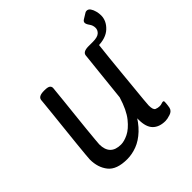

<svg xmlns="http://www.w3.org/2000/svg" viewBox="-174 -800 950 950"><g transform="rotate(-45 300.5 -325.0)"><path d="M453 -525Q474 -525 482.5 -519.5Q491 -514 491 -503Q491 -503 488 -476.5Q485 -450 480.5 -407.5Q476 -365 471.5 -316.5Q467 -268 462.5 -223Q458 -178 455 -146Q452 -114 452 -107Q452 -76 464 -71Q476 -66 488 -66Q497 -66 503.5 -68.5Q510 -71 515 -71Q521 -71 521 -64Q521 -63 520.5 -53.5Q520 -44 517 -27Q513 -8 491.5 -1Q470 6 457 6Q414 6 390.5 -17.5Q367 -41 367 -92V-141L385 -132Q357 -81 324.5 -50.5Q292 -20 257.5 -7Q223 6 189 6Q116 6 86.5 -31Q57 -68 57 -124Q57 -127 59.5 -156Q62 -185 66.5 -228Q71 -271 76 -318.5Q81 -366 85.5 -408Q90 -450 92.5 -476.5Q95 -503 95 -503Q98 -525 137 -525H141Q162 -525 170.5 -519.5Q179 -514 179 -503Q179 -503 176.5 -478Q174 -453 170 -413.5Q166 -374 161 -329Q156 -284 152 -243Q148 -202 145.5 -175Q143 -148 143 -144Q143 -106 162 -86.5Q181 -67 219 -67Q241 -67 270 -81Q299 -95 328.5 -131.5Q358 -168 379 -237Q383 -275 387 -313Q391 -351 394.5 -385Q398 -419 401 -445.5Q404 -472 405.5 -487.5Q407 -503 407 -503Q410 -525 449 -525ZM554 -652Q559 -656 566 -656Q578 -656 585.5 -645Q593 -634 597 -618.5Q601 -603 601 -589Q601 -551 569.5 -521.5Q538 -492 479 -492L444 -525H479Q511 -525 524.5 -536.5Q538 -548 538 -565Q538 -582 527.5 -596.5Q517 -611 517 -620Q517 -630 528 -636Z"/></g></svg>

Font: Asap VF Beta
Style: Italic
Weight: 400
Italic angle: -6°
Designer: Pablo Cosgaya
Foundry: Pablo Cosgaya
Version: Version 1.007